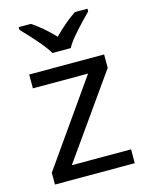

<svg xmlns="http://www.w3.org/2000/svg" viewBox="-116 -838 701 911"><g transform="rotate(-15 235.0 -383.0)"><path d="M431 0H39V-58L327 -468H56V-536H424V-470L140 -68H431ZM189 -606Q176 -629 154 -655.5Q132 -682 108 -708Q84 -734 66 -753V-766H126Q152 -749 180 -725Q208 -701 233 -674Q260 -701 288 -725Q316 -749 342 -766H404V-753Q385 -734 360.5 -708Q336 -682 313.5 -655.5Q291 -629 279 -606Z"/></g></svg>

Font: Noto Sans Warang Citi
Style: Regular
Weight: 400
Designer: Mangu Purty
Foundry: Mangu Purty
Version: Version 3.002; ttfautohint (v1.8.4.7-5d5b)